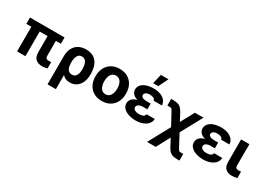

<svg xmlns="http://www.w3.org/2000/svg" viewBox="-5 -1755 4041 2928"><g transform="rotate(30 2016.0 -291.0)"><path d="M671.5 -545.9V-434.4H63.3V-545.9ZM298 -545.9V0H151.4V-545.9ZM437.3 -545.9H583.4V-170.5Q583.7 -148.9 589.9 -137.3Q596.2 -125.6 609 -120.9Q621.9 -116.2 641 -116.2Q653.5 -116.2 664.4 -117.2Q675.3 -118.2 683.4 -118.9V-7.4Q664.7 -1.9 642.3 2.3Q619.8 6.4 593.6 6.2Q521.6 6.4 479.6 -30.6Q437.6 -67.6 437.3 -152.9Z M804.6 203.1V-288.5Q804.9 -374.2 835.2 -433.2Q865.4 -492.1 920.9 -522.4Q976.5 -552.7 1051.9 -552.7Q1119 -552.7 1165.8 -530.2Q1212.5 -507.6 1241.5 -468.2Q1270.4 -428.7 1283.6 -377Q1296.8 -325.3 1296.8 -266.8V-257Q1297.3 -176.9 1271.3 -116.8Q1245.4 -56.8 1197.1 -23.5Q1148.7 9.8 1081 9.8Q1017.6 9.8 978.4 -20.8Q939.3 -51.5 917.4 -106.2Q895.6 -160.9 883.3 -233L950.7 -257.8Q950.7 -233 954.7 -207.1Q958.8 -181.2 969.6 -159.3Q980.4 -137.3 1000 -123.9Q1019.5 -110.5 1050.1 -110.5Q1089.5 -110.5 1111.1 -132.3Q1132.8 -154 1141.5 -187.7Q1150.2 -221.5 1149.9 -257V-266.8Q1149.9 -310.4 1140.2 -346.9Q1130.6 -383.4 1108.3 -405.6Q1085.9 -427.7 1047.8 -427.7Q1012.5 -427.7 991 -406.7Q969.4 -385.7 960 -350.8Q950.5 -315.9 950.7 -274.2L951.9 203.1Z M1644 10.5Q1561.2 10.5 1501 -24.8Q1440.8 -60.1 1408.3 -123.4Q1375.9 -186.7 1375.9 -270.7Q1375.9 -355.3 1408.3 -418.7Q1440.8 -482.1 1501 -517.4Q1561.2 -552.7 1644 -552.7Q1727.1 -552.7 1787.3 -517.4Q1847.5 -482.1 1880 -418.7Q1912.6 -355.3 1912.6 -270.7Q1912.6 -186.7 1880 -123.4Q1847.5 -60.1 1787.3 -24.8Q1727.1 10.5 1644 10.5ZM1644.6 -107.4Q1682.5 -107.4 1707.8 -128.6Q1733.1 -149.8 1746 -187Q1758.9 -224.1 1758.9 -271.3Q1758.9 -319.1 1746 -356Q1733.1 -392.8 1707.8 -413.8Q1682.5 -434.8 1644.6 -434.8Q1606.6 -434.8 1581 -413.8Q1555.4 -392.8 1542.5 -356Q1529.6 -319.1 1529.6 -271.3Q1529.6 -224.1 1542.5 -187Q1555.4 -149.8 1581 -128.6Q1606.6 -107.4 1644.6 -107.4Z M2204.1 -285.9H2313.7V-228.3H2236.9Q2210.4 -228.3 2186.8 -221.2Q2163.3 -214.2 2148.9 -200Q2134.5 -185.8 2134.2 -163.5Q2134.3 -138.1 2160.5 -119.5Q2186.7 -100.9 2235.9 -101Q2286.4 -100.9 2311.4 -115.2Q2336.4 -129.6 2340.2 -157.4H2484.8Q2483.1 -116.2 2463.1 -84.9Q2443.1 -53.6 2409.6 -32.6Q2376.1 -11.5 2333.5 -0.9Q2290.9 9.8 2243.8 9.8Q2172.4 9.8 2114.8 -9.6Q2057.2 -28.9 2023.7 -64.5Q1990.1 -100 1989.6 -148.6Q1989.6 -177.6 2002.3 -202.5Q2014.9 -227.3 2040.9 -246Q2066.8 -264.7 2107.4 -275.3Q2147.9 -285.9 2204.1 -285.9ZM2313.7 -264.6H2204.1Q2151.6 -264.6 2112.8 -275.6Q2074.1 -286.5 2048.9 -305.1Q2023.6 -323.6 2011.3 -347Q1998.9 -370.4 1998.6 -395.1Q1998.9 -445.9 2030.5 -480.9Q2062 -515.9 2117.1 -534.3Q2172.2 -552.7 2243 -552.7Q2307.5 -552.7 2359.4 -533.5Q2411.3 -514.3 2442.6 -477.8Q2473.9 -441.4 2476.4 -389.8H2330.5Q2327.2 -416.9 2301.4 -429.5Q2275.6 -442.2 2235.4 -442.4Q2190.3 -442.2 2167.1 -424.7Q2143.9 -407.1 2143.4 -383.4Q2143.9 -359.1 2168.4 -344.3Q2192.9 -329.5 2236.9 -329.3H2313.7ZM2191 -617 2228.9 -785.9H2363.7L2280.1 -617Z M2557.7 204.1 2810.8 -261.3H2866.3L3026.7 41.4Q3038.3 62.9 3046.3 72.9Q3054.4 82.8 3065 85.4Q3075.7 87.9 3095.2 87.9H3128V204.1H3095.2Q3044.1 204.1 3010.7 195.3Q2977.2 186.4 2953.1 162.9Q2929 139.5 2905.8 96.3L2837.6 -33.6L2709.9 204.1ZM2807.5 -91.4 2649.9 -381.8Q2637.3 -405.5 2629.6 -415.9Q2621.9 -426.3 2611.7 -428.8Q2601.6 -431.2 2581.3 -431.1H2548.5V-547.9H2581.3Q2632.4 -548 2665.9 -538.4Q2699.3 -528.7 2723.7 -504.8Q2748.1 -480.9 2771.4 -437.3L2839 -309L2967.7 -545.9H3119.2L2871.4 -91.4Z M3392.6 -285.9H3502.1V-228.3H3425.4Q3398.8 -228.3 3375.3 -221.2Q3351.8 -214.2 3337.4 -200Q3322.9 -185.8 3322.7 -163.5Q3322.8 -138.1 3349 -119.5Q3375.2 -100.9 3424.4 -101Q3474.9 -100.9 3499.9 -115.2Q3524.9 -129.6 3528.7 -157.4H3673.2Q3671.6 -116.2 3651.6 -84.9Q3631.5 -53.6 3598 -32.6Q3564.6 -11.5 3522 -0.9Q3479.4 9.8 3432.2 9.8Q3360.8 9.8 3303.3 -9.6Q3245.7 -28.9 3212.2 -64.5Q3178.6 -100 3178.1 -148.6Q3178.1 -177.6 3190.8 -202.5Q3203.4 -227.3 3229.3 -246Q3255.3 -264.7 3295.8 -275.3Q3336.4 -285.9 3392.6 -285.9ZM3502.1 -264.6H3392.6Q3340 -264.6 3301.3 -275.6Q3262.6 -286.5 3237.4 -305.1Q3212.1 -323.6 3199.8 -347Q3187.4 -370.4 3187.1 -395.1Q3187.4 -445.9 3218.9 -480.9Q3250.5 -515.9 3305.6 -534.3Q3360.6 -552.7 3431.4 -552.7Q3496 -552.7 3547.9 -533.5Q3599.8 -514.3 3631.1 -477.8Q3662.4 -441.4 3664.8 -389.8H3518.9Q3515.7 -416.9 3489.9 -429.5Q3464.1 -442.2 3423.8 -442.4Q3378.8 -442.2 3355.6 -424.7Q3332.4 -407.1 3331.8 -383.4Q3332.4 -359.1 3356.9 -344.3Q3381.3 -329.5 3425.4 -329.3H3502.1Z M3781.2 -545.9H3927.4L3925.7 -170.5Q3926.5 -138.3 3941.1 -127.2Q3955.7 -116.2 3983.5 -116.2Q3997.7 -116.2 4008 -117.2Q4018.4 -118.2 4026.7 -118.9V-8.2Q4008 -1.6 3985 2.4Q3961.9 6.4 3936.6 6.2Q3865.2 6.4 3823.2 -30.6Q3781.2 -67.6 3781.2 -152.9Z"/></g></svg>

Font: Inter V
Style: 
Weight: 400
Designer: Rasmus Andersson
Foundry: rsms
Version: Version 4.000;git-a3f224843